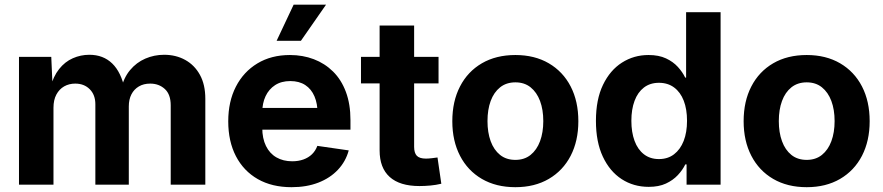

<svg xmlns="http://www.w3.org/2000/svg" viewBox="-20 -779 3726 810"><path d="M60.1 0V-539.1H196.3L202.1 -407.7H191.9Q204.6 -456.5 229.2 -487.5Q253.9 -518.6 287.1 -533.2Q320.3 -547.9 356.9 -547.9Q415.5 -547.9 453.4 -511.2Q491.2 -474.6 506.8 -400.9H490.2Q501.5 -450.7 528.6 -483.2Q555.7 -515.6 593 -531.7Q630.4 -547.9 672.4 -547.9Q722.2 -547.9 761.5 -526.1Q800.8 -504.4 823.5 -463.1Q846.2 -421.9 846.2 -362.3V0H700.2V-334.5Q700.2 -380.9 675.3 -403.6Q650.4 -426.3 613.8 -426.3Q585.9 -426.3 565.7 -414.3Q545.4 -402.3 534.4 -380.9Q523.4 -359.4 523.4 -330.1V0H382.3V-338.9Q382.3 -378.9 358.6 -402.6Q335 -426.3 297.4 -426.3Q271.5 -426.3 250.7 -414.6Q230 -402.8 217.8 -380.1Q205.6 -357.4 205.6 -324.2V0Z M1210 10.7Q1127.4 10.7 1067.6 -23.4Q1007.8 -57.6 975.3 -120.1Q942.9 -182.6 942.9 -267.1Q942.9 -350.6 975.1 -413.3Q1007.3 -476.1 1065.9 -511.5Q1124.5 -546.9 1203.1 -546.9Q1257.3 -546.9 1303.7 -529.3Q1350.1 -511.7 1385 -477.3Q1419.9 -442.9 1439.2 -391.4Q1458.5 -339.8 1458.5 -272.5V-231.9H1001V-323.7H1387.7L1319.8 -299.8Q1319.8 -341.8 1306.6 -372.6Q1293.5 -403.3 1267.8 -420.2Q1242.2 -437 1204.6 -437Q1167 -437 1140.6 -419.9Q1114.3 -402.8 1100.3 -373Q1086.4 -343.3 1086.4 -304.7V-240.2Q1086.4 -194.8 1102.1 -163.1Q1117.7 -131.3 1146.2 -115Q1174.8 -98.6 1212.9 -98.6Q1238.8 -98.6 1260 -106.2Q1281.2 -113.8 1296.1 -128.2Q1311 -142.6 1318.8 -163.6L1451.2 -144.5Q1438.5 -97.7 1405.5 -62.7Q1372.6 -27.8 1323 -8.5Q1273.4 10.7 1210 10.7ZM1147 -606.9 1218.8 -759.3H1355.5L1249.5 -606.9Z M1830.1 -539.1V-427.2H1502.9V-539.1ZM1581.5 -671.4H1727.1V-159.7Q1727.1 -133.8 1738.5 -121.8Q1750 -109.9 1776.9 -109.9Q1786.6 -109.9 1802 -111.6Q1817.4 -113.3 1825.7 -114.7L1841.8 -3.9Q1819.8 1.5 1795.9 3.7Q1772 5.9 1749.5 5.9Q1666.5 5.9 1624 -32.5Q1581.5 -70.8 1581.5 -144.5Z M2154.3 10.7Q2072.8 10.7 2012.9 -24.2Q1953.1 -59.1 1920.7 -121.8Q1888.2 -184.6 1888.2 -267.6Q1888.2 -351.6 1920.7 -414.3Q1953.1 -477.1 2012.9 -512Q2072.8 -546.9 2154.3 -546.9Q2235.4 -546.9 2295.2 -512Q2355 -477.1 2387.5 -414.3Q2419.9 -351.6 2419.9 -267.6Q2419.9 -184.6 2387.5 -121.8Q2355 -59.1 2295.2 -24.2Q2235.4 10.7 2154.3 10.7ZM2154.3 -104.5Q2192.4 -104.5 2218.5 -125.5Q2244.6 -146.5 2258.3 -183.3Q2272 -220.2 2272 -268.1Q2272 -316.4 2258.3 -353Q2244.6 -389.6 2218.5 -410.6Q2192.4 -431.6 2154.3 -431.6Q2116.2 -431.6 2089.8 -410.6Q2063.5 -389.6 2050 -353Q2036.6 -316.4 2036.6 -268.1Q2036.6 -220.2 2050 -183.3Q2063.5 -146.5 2089.6 -125.5Q2115.7 -104.5 2154.3 -104.5Z M2716.8 9.3Q2652.8 9.3 2602.5 -23.4Q2552.2 -56.2 2523.2 -118.2Q2494.1 -180.2 2494.1 -269Q2494.1 -359.4 2523.9 -421.1Q2553.7 -482.9 2604 -514.9Q2654.3 -546.9 2715.8 -546.9Q2759.3 -546.9 2789.6 -532.7Q2819.8 -518.6 2839.6 -496.8Q2859.4 -475.1 2870.6 -451.7H2874.5V-727.5H3020V0H2876.5V-85.4H2871.1Q2859.9 -62 2839.6 -40.3Q2819.3 -18.6 2789.3 -4.6Q2759.3 9.3 2716.8 9.3ZM2759.8 -107.9Q2797.4 -107.9 2823.7 -128.2Q2850.1 -148.4 2864.3 -184.6Q2878.4 -220.7 2878.4 -269.5Q2878.4 -318.4 2864.5 -354.2Q2850.6 -390.1 2824 -409.9Q2797.4 -429.7 2759.8 -429.7Q2722.7 -429.7 2696.5 -409.7Q2670.4 -389.6 2657 -353.5Q2643.6 -317.4 2643.6 -269.5Q2643.6 -221.2 2657 -184.8Q2670.4 -148.4 2696.5 -128.2Q2722.7 -107.9 2759.8 -107.9Z M3383.3 10.7Q3301.8 10.7 3241.9 -24.2Q3182.1 -59.1 3149.7 -121.8Q3117.2 -184.6 3117.2 -267.6Q3117.2 -351.6 3149.7 -414.3Q3182.1 -477.1 3241.9 -512Q3301.8 -546.9 3383.3 -546.9Q3464.4 -546.9 3524.2 -512Q3584 -477.1 3616.5 -414.3Q3648.9 -351.6 3648.9 -267.6Q3648.9 -184.6 3616.5 -121.8Q3584 -59.1 3524.2 -24.2Q3464.4 10.7 3383.3 10.7ZM3383.3 -104.5Q3421.4 -104.5 3447.5 -125.5Q3473.6 -146.5 3487.3 -183.3Q3501 -220.2 3501 -268.1Q3501 -316.4 3487.3 -353Q3473.6 -389.6 3447.5 -410.6Q3421.4 -431.6 3383.3 -431.6Q3345.2 -431.6 3318.8 -410.6Q3292.5 -389.6 3279.1 -353Q3265.6 -316.4 3265.6 -268.1Q3265.6 -220.2 3279.1 -183.3Q3292.5 -146.5 3318.6 -125.5Q3344.7 -104.5 3383.3 -104.5Z"/></svg>

Font: Inter 18pt
Style: Bold
Weight: 700
Designer: Rasmus Andersson
Foundry: rsms
Version: Version 4.001;git-66647c0bb